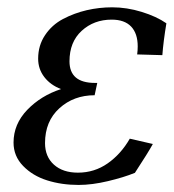

<svg xmlns="http://www.w3.org/2000/svg" viewBox="-20 -511 482 533"><path d="M149.4 -263.7Q120.1 -274.9 103 -297.1Q85.9 -319.3 85.9 -348.1Q85.9 -384.8 105 -413.3Q124 -441.9 155 -458.3Q186 -474.6 220.7 -482.7Q255.4 -490.7 291.5 -490.7Q332 -490.7 373.3 -478Q414.6 -465.3 441.9 -446.3Q433.6 -396.5 430.7 -357.9L360.8 -359.9Q362.3 -371.6 362.3 -382.3Q362.3 -418 344 -437.3Q325.7 -456.5 290 -456.5Q240.7 -456.5 206.8 -425.5Q172.9 -394.5 172.9 -340.8Q172.9 -280.8 243.7 -280.8H250L242.7 -246.6Q184.6 -246.6 144.8 -210.4Q105 -174.3 105 -113.8Q105 -76.2 129.6 -54Q154.3 -31.7 196.3 -31.7Q242.2 -31.7 279.1 -57.6Q315.9 -83.5 340.3 -126L404.3 -111.3Q391.6 -87.9 354.5 -31.2Q323.7 -18.6 279.5 -8.1Q235.4 2.4 198.2 2.4Q150.9 2.4 110.8 -10.3Q70.8 -22.9 44.2 -50.3Q17.6 -77.6 17.6 -115.2Q17.6 -166.5 55.7 -206.1Q93.8 -245.6 149.4 -263.7Z"/></svg>

Font: Flanker
Style: Italic
Weight: 400
Italic angle: -12°
Designer: Flanker
Version: Version 2.027